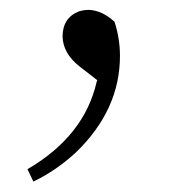

<svg xmlns="http://www.w3.org/2000/svg" viewBox="-20 -125 363 379"><path d="M171.9 33.2 136.7 5.9Q104.5 -19.5 103.5 -52.7Q103.5 -89.8 135.7 -102.5Q145.5 -105.5 155.3 -105.5Q181.6 -104.5 206.1 -82Q216.8 -48.8 216.8 -14.6Q216.8 91.8 129.9 175.8Q90.8 211.9 45.9 233.4L34.2 209Q146.5 143.6 170.9 36.1Q171.9 34.2 171.9 33.2Z"/></svg>

Font: GenYoMin JP Light
Style: Regular
Weight: 300
Version: Version 1.001;PS 1;hotconv 16.6.51;makeotf.lib2.5.65220 DEVE